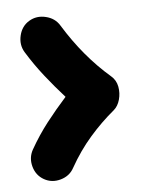

<svg xmlns="http://www.w3.org/2000/svg" viewBox="-39 -554 399 492"><g transform="rotate(-5 160.0 -308.0)"><path d="M53.2 -510.7Q72.8 -522.5 96.4 -516.8Q120.1 -511.2 131.8 -491.7Q183.1 -408.2 250 -350.6Q262.7 -339.8 265.9 -322.8Q269 -305.7 264.4 -289.3Q259.8 -272.9 249 -263.7Q215.3 -235.8 185.8 -201.9Q156.2 -168 132.3 -125.5Q121.6 -105.5 98.4 -98.9Q75.2 -92.3 55.2 -103.5Q35.2 -114.7 28.8 -137.9Q22.5 -161.1 33.7 -181.2Q54.2 -217.3 78.1 -248Q102.1 -278.8 128.9 -308.6Q103 -337.4 79.1 -367.7Q55.2 -397.9 34.2 -432.1Q22.5 -451.7 28.1 -475.3Q33.7 -499 53.2 -510.7Z"/></g></svg>

Font: Mikhak-DS2-FD Black
Style: Regular
Weight: 900
Designer: Amin Abedi
Version: Version 3.2